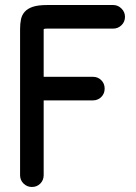

<svg xmlns="http://www.w3.org/2000/svg" viewBox="-20 -747 542 765"><path d="M431 -727Q450 -727 464 -713Q478 -699 478 -680Q478 -660 464 -646.5Q450 -633 431 -633H169Q159 -633 156.5 -632Q154 -631 154 -630V-441H350Q370 -441 383.5 -427.5Q397 -414 397 -394Q397 -374 383.5 -360.5Q370 -347 350 -347H154V-49Q154 -29 140.5 -15.5Q127 -2 107 -2Q88 -2 74 -15.5Q60 -29 60 -49V-631Q60 -652 63.5 -669.5Q67 -687 78.5 -700Q90 -713 111 -720Q132 -727 169 -727Z"/></svg>

Font: VDS
Style: Regular
Weight: 400
Designer: artmaker
Foundry: artmaker
Version: Version 1.000 2009 initial release